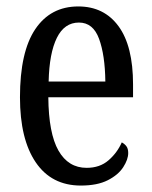

<svg xmlns="http://www.w3.org/2000/svg" viewBox="-20 -566 471 596"><path d="M231 10Q140 10 91 -62Q42 -134 42 -264Q42 -405 89.5 -475.5Q137 -546 223 -546Q303 -546 348 -484.5Q393 -423 393 -304V-264H130Q131 -152 161.5 -98.5Q192 -45 249 -45Q290 -45 317 -68.5Q344 -92 358 -124Q366 -120 372 -112.5Q378 -105 378 -91Q378 -71 362.5 -47Q347 -23 314.5 -6.5Q282 10 231 10ZM307 -313Q306 -395 287.5 -445.5Q269 -496 225 -496Q180 -496 156.5 -448.5Q133 -401 131 -313Z"/></svg>

Font: Noto Serif Tamil ExtraCondensed
Style: Regular
Weight: 400
Width: 2
Designer: Indian Type Foundry, Tom Grace, and the Monotype Design Team
Foundry: Monotype Imaging Inc.
Version: Version 2.004; ttfautohint (v1.8.4.7-5d5b)